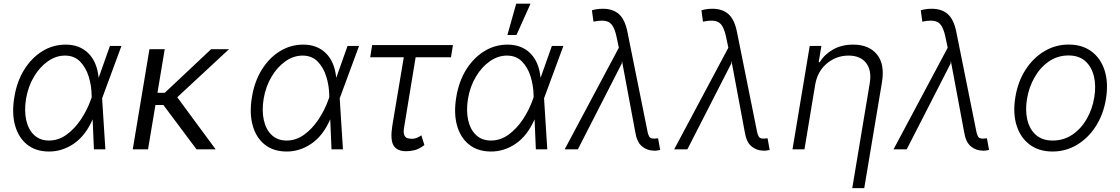

<svg xmlns="http://www.w3.org/2000/svg" viewBox="-20 -788 5911 1013"><path d="M236.2 11.4Q167.6 10.7 122.3 -25.9Q77.1 -62.5 59.3 -127Q41.5 -191.4 55.8 -275.9Q68.9 -357.6 107.4 -419.9Q146 -482.2 202.6 -517.4Q259.2 -552.6 326.3 -552.6Q399.9 -552.6 445.8 -507.3Q491.8 -462 500.4 -378.2H500.7L560 -545.5H620.7L519.5 -271.3L518.8 -268.5L535.9 0H475.5L468.8 -158.4Q430.8 -71.4 368.8 -29.5Q306.8 12.4 236.2 11.4ZM463.8 -275.2 463.4 -287.3Q462.7 -335.6 448.2 -383.3Q433.6 -431.1 402.9 -462.9Q372.2 -494.7 322.8 -494.7Q275.6 -494.7 232.8 -464.8Q190 -435 159.3 -383.5Q128.6 -332 117.5 -267.4Q107.2 -204.2 118.4 -154.1Q129.6 -104 160.3 -75.3Q191.1 -46.5 238.6 -46.5Q288 -46.5 330.8 -77.2Q373.6 -108 406.8 -157.7Q440 -207.4 459.9 -263.8Z M849.1 -528.4 810.7 -298.3H849.1L1093.8 -528.4H1188.2L915.1 -274.9L1117.9 0H1017L842 -234H800.1L761 0H680.4L768.5 -528.4Z M1489.7 11.4Q1421.2 10.7 1375.9 -25.9Q1330.6 -62.5 1312.9 -127Q1295.1 -191.4 1309.3 -275.9Q1322.4 -357.6 1361 -419.9Q1399.5 -482.2 1456.1 -517.4Q1512.8 -552.6 1579.9 -552.6Q1653.4 -552.6 1699.4 -507.3Q1745.4 -462 1753.9 -378.2H1754.3L1813.6 -545.5H1874.3L1773.1 -271.3L1772.4 -268.5L1789.4 0H1729L1722.3 -158.4Q1684.3 -71.4 1622.3 -29.5Q1560.4 12.4 1489.7 11.4ZM1717.3 -275.2 1717 -287.3Q1716.3 -335.6 1701.7 -383.3Q1687.1 -431.1 1656.4 -462.9Q1625.7 -494.7 1576.3 -494.7Q1529.1 -494.7 1486.3 -464.8Q1443.5 -435 1412.8 -383.5Q1382.1 -332 1371.1 -267.4Q1360.8 -204.2 1372 -154.1Q1383.2 -104 1413.9 -75.3Q1444.6 -46.5 1492.2 -46.5Q1541.5 -46.5 1584.3 -77.2Q1627.1 -108 1660.3 -157.7Q1693.5 -207.4 1713.4 -263.8Z M2369.7 -550.1 2359.4 -485.8H2172.9L2112.9 -121.1Q2106.9 -88.4 2113.1 -74.9Q2119.3 -61.4 2131 -58.6Q2142.8 -55.8 2153.1 -55.8Q2155.9 -55.8 2157 -55.8Q2168.7 -56.1 2182.2 -62.1Q2195.7 -68.2 2203.1 -74.2L2219.1 -22.7Q2191.8 -1.8 2168.1 4.1Q2144.5 9.9 2122.5 9.9Q2074.6 9.9 2056.3 -20.6Q2038 -51.1 2050.1 -126.4L2110.4 -485.8H1933.2L1943.5 -550.1Z M2567.8 11.4Q2499.3 10.7 2454 -25.9Q2408.7 -62.5 2391 -127Q2373.2 -191.4 2387.4 -275.9Q2400.6 -357.6 2439.1 -419.9Q2477.6 -482.2 2534.3 -517.4Q2590.9 -552.6 2658 -552.6Q2731.5 -552.6 2777.5 -507.3Q2823.5 -462 2832 -378.2H2832.4L2891.7 -545.5H2952.4L2851.2 -271.3L2850.5 -268.5L2867.5 0H2807.2L2800.4 -158.4Q2762.4 -71.4 2700.5 -29.5Q2638.5 12.4 2567.8 11.4ZM2795.5 -275.2 2795.1 -287.3Q2794.4 -335.6 2779.8 -383.3Q2765.3 -431.1 2734.6 -462.9Q2703.8 -494.7 2654.5 -494.7Q2607.2 -494.7 2564.5 -464.8Q2521.7 -435 2490.9 -383.5Q2460.2 -332 2449.2 -267.4Q2438.9 -204.2 2450.1 -154.1Q2461.3 -104 2492 -75.3Q2522.7 -46.5 2570.3 -46.5Q2619.7 -46.5 2662.5 -77.2Q2705.3 -108 2738.5 -157.7Q2771.7 -207.4 2791.5 -263.8ZM2657 -603.3 2703.5 -768.5H2779.1L2704.9 -603.3Z M3428.3 6.7Q3394.5 6.4 3367.4 -15.6Q3340.2 -37.6 3331.7 -91.3L3261.4 -467.7L3260.3 -450.6H3259.2L3028.8 0H2959.2L3245 -536.2L3232.2 -596.9Q3218.8 -658 3191.2 -671.7Q3163.7 -685.4 3111.2 -673.7L3103 -733.3Q3106.5 -735.4 3123.2 -738.6Q3139.9 -741.8 3160.5 -741.8Q3213.4 -741.8 3245.2 -713.8Q3277 -685.7 3290.1 -621.1L3396.7 -92.3Q3397 -91.3 3397.4 -88.8Q3399.5 -79.2 3405.2 -67.8Q3410.9 -56.5 3430.4 -56.8Q3433.2 -56.8 3437.5 -57Q3441.8 -57.2 3445.3 -57.9Q3451 -58.2 3452.1 -58.2L3463.1 3.2Q3462.4 3.2 3460.9 3.6Q3450.6 5.7 3442.8 6.7Q3435 7.8 3428.3 6.7Z M4006 6.7Q3972.3 6.4 3945.1 -15.6Q3918 -37.6 3909.4 -91.3L3839.1 -467.7L3838.1 -450.6H3837L3606.5 0H3536.9L3822.8 -536.2L3810 -596.9Q3796.5 -658 3769 -671.7Q3741.5 -685.4 3688.9 -673.7L3680.8 -733.3Q3684.3 -735.4 3701 -738.6Q3717.7 -741.8 3738.3 -741.8Q3791.2 -741.8 3823 -713.8Q3854.8 -685.7 3867.9 -621.1L3974.4 -92.3Q3974.8 -91.3 3975.1 -88.8Q3977.3 -79.2 3983 -67.8Q3988.6 -56.5 4008.2 -56.8Q4011 -56.8 4015.3 -57Q4019.5 -57.2 4023.1 -57.9Q4028.8 -58.2 4029.8 -58.2L4040.8 3.2Q4040.1 3.2 4038.7 3.6Q4028.4 5.7 4020.6 6.7Q4012.8 7.8 4006 6.7Z M4280.9 -340.9 4224.4 0H4161.2L4252.1 -545.5H4313.6L4299.4 -459.9H4305Q4330.6 -501.8 4375.9 -527.2Q4421.2 -552.6 4481.2 -552.6Q4563.9 -552.6 4606.5 -501.4Q4649.1 -450.3 4633.2 -353.3L4539.8 204.5H4476.6L4568.9 -349.4Q4579.9 -416.2 4549.9 -455.4Q4519.9 -494.7 4456.7 -494.7Q4392.8 -494.7 4343 -453.5Q4293.3 -412.3 4280.9 -340.9Z M5163.4 6.7Q5129.6 6.4 5102.5 -15.6Q5075.3 -37.6 5066.8 -91.3L4996.4 -467.7L4995.4 -450.6H4994.3L4763.8 0H4694.2L4980.1 -536.2L4967.3 -596.9Q4953.8 -658 4926.3 -671.7Q4898.8 -685.4 4846.2 -673.7L4838.1 -733.3Q4841.6 -735.4 4858.3 -738.6Q4875 -741.8 4895.6 -741.8Q4948.5 -741.8 4980.3 -713.8Q5012.1 -685.7 5025.2 -621.1L5131.7 -92.3Q5132.1 -91.3 5132.5 -88.8Q5134.6 -79.2 5140.3 -67.8Q5146 -56.5 5165.5 -56.8Q5168.3 -56.8 5172.6 -57Q5176.8 -57.2 5180.4 -57.9Q5186.1 -58.2 5187.1 -58.2L5198.2 3.2Q5197.4 3.2 5196 3.6Q5185.7 5.7 5177.9 6.7Q5170.1 7.8 5163.4 6.7Z M5533.4 11.4Q5461.6 11.4 5412.8 -25Q5364 -61.4 5343.6 -126.1Q5323.2 -190.7 5337 -275.2Q5350.5 -357.6 5390.8 -420.1Q5431.1 -482.6 5490.1 -517.8Q5549 -552.9 5618.3 -552.9Q5690.3 -552.9 5739.2 -516.3Q5788 -479.8 5808.4 -415.1Q5828.8 -350.5 5815 -265.6Q5801.5 -183.9 5761.2 -121.4Q5720.9 -58.9 5661.9 -23.8Q5603 11.4 5533.4 11.4ZM5534.4 -46.5Q5592.3 -46.5 5638.1 -77.6Q5683.9 -108.7 5713.8 -160.7Q5743.6 -212.7 5753.6 -275.2Q5763.5 -335.2 5751.6 -385.1Q5739.7 -435 5706.3 -465.2Q5672.9 -495.4 5617.5 -495.4Q5560 -495.4 5514.2 -464Q5468.4 -432.5 5438.6 -380.3Q5408.7 -328.1 5398.4 -265.6Q5388.5 -206 5400.2 -156.1Q5411.9 -106.2 5445.5 -76.3Q5479 -46.5 5534.4 -46.5Z"/></svg>

Font: Inter Light  BETA
Style: Italic
Weight: 300
Italic angle: 9.39999°
Designer: Rasmus Andersson
Foundry: rsms
Version: Version 3.011;git-f93a4a705